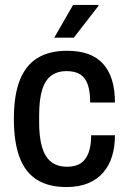

<svg xmlns="http://www.w3.org/2000/svg" viewBox="-20 -743 520 775"><path d="M248 12Q176 12 129 -17.5Q82 -47 59 -108Q36 -169 36 -263Q36 -359 60 -419.5Q84 -480 131.5 -509Q179 -538 250 -538Q300 -538 336 -525Q372 -512 396 -485.5Q420 -459 432 -420Q444 -381 444 -329H344Q344 -373 334.5 -401Q325 -429 304 -442.5Q283 -456 248 -456Q213 -456 188 -438.5Q163 -421 150.5 -381.5Q138 -342 138 -277V-248Q138 -190 149.5 -150Q161 -110 186 -90Q211 -70 250 -70Q285 -70 306 -84Q327 -98 337.5 -126.5Q348 -155 348 -197H444Q444 -151 432.5 -113Q421 -75 397 -47Q373 -19 336 -3.5Q299 12 248 12ZM199 -591 275 -723H377L378 -720L278 -591Z"/></svg>

Font: Archivo SemiCondensed Medium
Style: Regular
Weight: 500
Width: 4
Designer: Hector Gatti
Foundry: Omnibus-Type
Version: Version 2.001